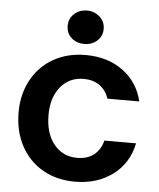

<svg xmlns="http://www.w3.org/2000/svg" viewBox="-55 -824 731 882"><g transform="rotate(5 310.5 -383.0)"><path d="M38 -284Q38 -368 74 -434Q110 -500 174.5 -536.5Q239 -573 323 -573Q424 -573 494.5 -521.5Q565 -470 586 -382H439Q426 -421 396 -442Q366 -463 323 -463Q257 -463 216.5 -414Q176 -365 176 -284Q176 -200 216.5 -149.5Q257 -99 323 -99Q371 -99 401 -122.5Q431 -146 442 -189H588Q569 -96 497 -42.5Q425 11 323 11Q239 11 174.5 -26Q110 -63 74 -130Q38 -197 38 -284ZM228 -700Q228 -733 252 -755Q276 -777 311 -777Q345 -777 369.5 -755Q394 -733 394 -700Q394 -666 370 -644.5Q346 -623 311 -623Q276 -623 252 -644Q228 -665 228 -700Z"/></g></svg>

Font: Open Sauce One
Style: Bold
Weight: 700
Designer: Alfredo Marco Pradil
Foundry: Creative Sauce Fz LLC
Version: Version 1.477